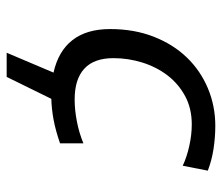

<svg xmlns="http://www.w3.org/2000/svg" viewBox="-66 -472 681 590"><g transform="rotate(90 275.0 -176.5)"><path d="M283.2 6.8 215.8 144H141.6L202.6 0Q136.7 -14.6 102.8 -58.1Q68.8 -101.6 68.8 -173.8Q68.8 -248 92.3 -307.9Q115.7 -367.7 156.2 -409.7Q196.8 -451.7 251 -474.4Q305.2 -497.1 366.2 -497.1Q401.4 -497.1 436.8 -491.7Q472.2 -486.3 503.9 -474.1L488.8 -397Q461.9 -409.7 427.7 -417.2Q393.6 -424.8 361.8 -424.8Q312.5 -424.8 274.7 -404.3Q236.8 -383.8 210.9 -349.9Q185.1 -315.9 171.6 -272.7Q158.2 -229.5 158.2 -184.1Q158.2 -124.5 190.4 -94.7Q222.7 -64.9 285.2 -64.9Q317.4 -64.9 352.8 -71.8Q388.2 -78.6 419.9 -91.8V-20Q380.4 -6.3 347.7 -0.2Q314.9 5.9 283.2 6.8Z"/></g></svg>

Font: Code New Roman
Style: Italic
Weight: 400
Italic angle: -11°
Monospace: yes
Designer: Sam Radian
Foundry: Code New Roman
Version: Version 1.508 October 19, 2014